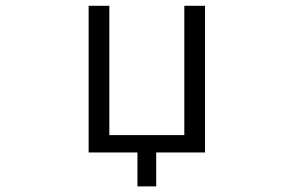

<svg xmlns="http://www.w3.org/2000/svg" viewBox="-20 -540 1040 680"><path d="M632.8 -519.5H706.1V0H533.2V120.1H466.8V0H293.9V-519.5H367.2V-61.5H632.8Z"/></svg>

Font: Gen Shin Gothic Monospace Normal
Style: Regular
Weight: 350
Designer: [Source Han Sans]
Ryoko NISHIZUKA  (kana & ideographs); Paul D. Hunt (Latin, Greek & Cyrillic); Wenlong ZHANG  (bopomofo
Version: Version 1.002.20150607